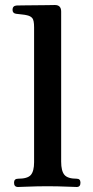

<svg xmlns="http://www.w3.org/2000/svg" viewBox="-20 -746 371 766"><path d="M52 0Q36 0 36 -17Q36 -33 52 -33Q90 -33 103 -48Q116 -63 116 -99V-637Q116 -665 109 -673.5Q102 -682 88 -685Q81 -687 66 -688.5Q51 -690 44 -691Q30 -693 30 -707Q30 -722 45 -724Q48 -724 70 -724.5Q92 -725 119.5 -725Q147 -725 170 -725.5Q193 -726 199 -726Q224 -726 224 -700V-101Q224 -64 237 -48.5Q250 -33 286 -33Q301 -33 301 -17Q301 0 286 0Q279 0 257.5 -1Q236 -2 211.5 -2.5Q187 -3 169 -3Q152 -3 127 -2.5Q102 -2 80.5 -1Q59 0 52 0Z"/></svg>

Font: Zen Old Mincho Black
Style: Regular
Weight: 900
Designer: Yoshimichi Ohira
Foundry: Positype
Version: Version 1.001